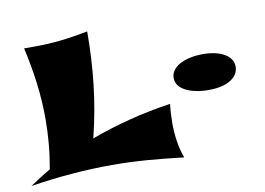

<svg xmlns="http://www.w3.org/2000/svg" viewBox="-67 -684 1098 797"><g transform="rotate(-10 482.0 -286.0)"><path d="M649.9 2.9Q569.3 -6.8 495.6 -12.5Q421.9 -18.1 349.1 -18.1Q265.1 -18.1 180.4 -11.2Q95.7 -4.4 4.9 9.8Q26.4 -4.4 47.9 -18.3Q69.3 -32.2 91.8 -44.9Q101.6 -98.1 106.2 -150.1Q110.8 -202.1 110.8 -253.9Q110.8 -331.5 101.1 -407Q91.3 -482.4 74.2 -558.1H121.1Q174.8 -558.1 228.8 -564Q282.7 -569.8 344.2 -582Q344.2 -470.2 332 -360.6Q319.8 -251 292 -140.1Q371.1 -169.4 454.8 -190.9Q538.6 -212.4 630.9 -226.1Q628.4 -206.5 627.2 -186.5Q626 -166.5 626 -146Q626 -106.9 631.6 -69.6Q637.2 -32.2 649.9 2.9ZM925.8 -332Q925.8 -314.5 917 -300.3Q908.2 -286.1 891.8 -275.9Q875.5 -265.6 852.1 -260.3Q828.6 -254.9 798.8 -254.9Q768.6 -254.9 743.9 -260.3Q719.2 -265.6 701.4 -275.1Q683.6 -284.7 673.8 -298.3Q664.1 -312 664.1 -329.1Q664.1 -346.7 674.3 -360.8Q684.6 -375 702.9 -385Q721.2 -395 746.3 -400.4Q771.5 -405.8 800.8 -405.8Q828.6 -405.8 851.6 -400.6Q874.5 -395.5 891.1 -385.7Q907.7 -376 916.7 -362.3Q925.8 -348.6 925.8 -332Z"/></g></svg>

Font: Shojumaru
Style: Regular
Weight: 400
Version: Version 1.001